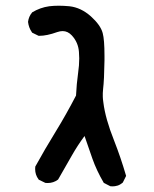

<svg xmlns="http://www.w3.org/2000/svg" viewBox="-20 -519 540 672"><path d="M146.5 121.6Q143.6 121.6 138.7 121.1L115.7 109.9L114.7 108.4Q103 92.8 103 72.3Q103 69.3 103.5 64Q137.7 2 174.6 -57.9Q211.4 -117.7 246.1 -184.6Q248 -225.1 253.4 -263.7Q257.3 -290 257.3 -314.9Q257.3 -326.2 256.3 -337.4Q253.9 -370.6 231.4 -395Q217.3 -410.2 199.2 -410.2Q190.4 -410.2 180.2 -406.7Q144 -393.6 117.2 -393.6H115.2L92.3 -404.8L91.3 -406.7Q80.6 -421.9 78.1 -442.4Q80.6 -461.4 91.8 -474.6L92.3 -475.6Q120.6 -492.7 152.3 -497.1Q168 -499 185.5 -499Q203.1 -499 223.1 -497.1Q263.2 -492.7 297.9 -461.9Q332 -431.2 339.4 -403.3Q345.7 -380.4 345.7 -323.7Q345.7 -315.9 345.7 -307.6Q344.7 -238.8 340.8 -207Q339.8 -198.7 339.8 -192.9Q339.8 -187 339.8 -180.4Q339.8 -173.8 341.8 -160.2Q348.6 -104 379.4 -26.9Q402.8 32.7 421.4 96.7L409.7 120.1Q400.4 127.9 391.4 130.6Q382.3 133.3 374 133.3Q370.6 133.3 366.2 132.8L343.3 121.1Q317.9 77.6 303.5 36.6Q289.1 -4.4 275.9 -43Q251 -9.3 231.4 25.4L183.6 108.9L182.6 109.9Q167 121.6 146.5 121.6Z"/></svg>

Font: Bakudai
Style: Bold
Weight: 700
Version: Version 1.48